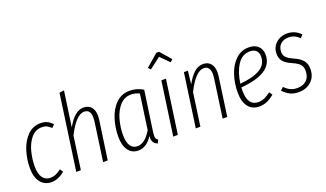

<svg xmlns="http://www.w3.org/2000/svg" viewBox="-75 -1262 2986 1760"><g transform="rotate(-20 1418.5 -382.0)"><path d="M392 -480 365 -453Q345 -473 325 -483Q305 -493 277 -493Q214 -493 172.5 -444Q131 -395 112 -322.5Q93 -250 93 -177Q93 -104 119.5 -67Q146 -30 194 -30Q223 -30 248 -41Q273 -52 301 -73L321 -43Q257 11 192 11Q124 11 85 -38.5Q46 -88 46 -178Q46 -261 71 -342.5Q96 -424 148.5 -478Q201 -532 278 -532Q314 -532 340.5 -519.5Q367 -507 392 -480Z M798 -413Q798 -397 795 -377L741 0H696L749 -375Q752 -396 752 -413Q752 -494 690 -494Q647 -494 604.5 -446.5Q562 -399 524 -321L479 0H434L538 -735L584 -741L535 -397Q609 -532 697 -532Q745 -532 771.5 -500.5Q798 -469 798 -413Z M1277 -495 1222 -112Q1218 -87 1218 -65Q1218 -49 1223 -39Q1228 -29 1241 -22L1226 11Q1201 1 1188.5 -16Q1176 -33 1176 -64Q1176 -74 1177 -80Q1118 11 1038 11Q976 11 941 -37Q906 -85 906 -170Q906 -256 931.5 -339.5Q957 -423 1011.5 -477.5Q1066 -532 1148 -532Q1216 -532 1277 -495ZM952 -170Q952 -101 975.5 -65Q999 -29 1044 -29Q1117 -29 1180 -136L1228 -475Q1190 -495 1147 -495Q1082 -495 1038 -446Q994 -397 973 -322Q952 -247 952 -170Z M1499 -522 1425 0H1380L1454 -522ZM1398 -648 1377 -671 1497 -775H1524L1615 -670L1591 -648L1508 -732Z M1963 -414Q1963 -397 1960 -377L1907 0H1862L1915 -375Q1918 -396 1918 -412Q1918 -453 1902 -473.5Q1886 -494 1856 -494Q1776 -494 1690 -321L1645 0H1600L1674 -522H1713L1698 -393Q1735 -460 1774.5 -496Q1814 -532 1863 -532Q1910 -532 1936.5 -501Q1963 -470 1963 -414Z M2121 -210Q2120 -199 2120 -178Q2120 -102 2146.5 -66Q2173 -30 2221 -30Q2254 -30 2283 -42.5Q2312 -55 2345 -81L2366 -51Q2330 -20 2294 -4.5Q2258 11 2218 11Q2149 11 2111 -38Q2073 -87 2073 -177Q2073 -265 2099.5 -346.5Q2126 -428 2179.5 -480Q2233 -532 2309 -532Q2368 -532 2400.5 -500Q2433 -468 2433 -415Q2433 -235 2121 -210ZM2124 -245Q2256 -257 2322 -298Q2388 -339 2388 -414Q2388 -452 2367.5 -473Q2347 -494 2305 -494Q2229 -494 2183 -421.5Q2137 -349 2124 -245Z M2813 -475 2788 -448Q2763 -471 2738.5 -482Q2714 -493 2682 -493Q2634 -493 2604.5 -465.5Q2575 -438 2575 -391Q2575 -358 2594.5 -337Q2614 -316 2664 -294Q2723 -268 2748.5 -235.5Q2774 -203 2774 -154Q2774 -79 2726 -34Q2678 11 2602 11Q2553 11 2517 -7.5Q2481 -26 2452 -58L2481 -84Q2507 -57 2535 -43Q2563 -29 2603 -29Q2660 -29 2693.5 -61Q2727 -93 2727 -152Q2727 -190 2707.5 -213.5Q2688 -237 2635 -260Q2577 -285 2553 -314.5Q2529 -344 2529 -390Q2529 -430 2549 -462.5Q2569 -495 2604 -513.5Q2639 -532 2682 -532Q2759 -532 2813 -475Z"/></g></svg>

Font: Fira Sans Extra Condensed ExtraLight
Style: Italic
Weight: 275
Width: 3
Italic angle: -8°
Designer: Carrois Corporate & Edenspiekermann AG
Foundry: Carrois Corporate GbR & Edenspiekermann AG
Version: Version 4.203